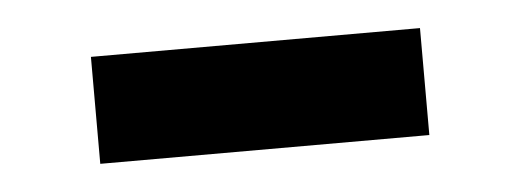

<svg xmlns="http://www.w3.org/2000/svg" viewBox="-25 -403 504 186"><g transform="rotate(-5 226.5 -310.0)"><path d="M67 -258H387V-362H67Z"/></g></svg>

Font: Fixel Display SemiBold
Style: Regular
Weight: 600
Designer: AlfaBravo + MacPaw
Foundry: Kyrylo Tkachov, Marchela Mozhyna, Serhii Makarenko, Maria Weinstein, Zakhar Kryvoshyya
Version: Version 1.211